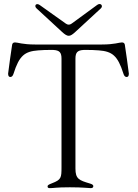

<svg xmlns="http://www.w3.org/2000/svg" viewBox="-20 -954 705 978"><path d="M32.7 -561.8C40.5 -561.8 45.8 -568.2 49 -578.8C78.5 -671.9 106.5 -692.1 174.7 -697.4C198.2 -699.2 214.8 -699.6 231.5 -699.6H251.4C283.4 -697.8 293.3 -686.8 293.3 -654.8V-103C293.3 -47.9 291.9 -38.7 245 -20.6C225.9 -13.1 222.3 -10.3 222.3 -4.3C222.3 1.8 226.2 4.3 233.7 4.3C255 4.3 264.2 0 335.9 0C404.1 0 429.7 4.3 442.5 4.3C451 4.3 455.3 0.7 455.3 -5.7C455.3 -10.7 452.4 -14.9 438.2 -19.2C382.8 -35.5 364.3 -42.6 364.3 -95.2V-654.8C364.3 -686.8 374.3 -697.8 406.2 -699.6H426.1C442.8 -699.6 459.5 -699.2 483 -697.4C551.1 -692.1 579.2 -671.9 608.7 -578.8C611.9 -568.2 617.2 -561.8 625 -561.8C631.4 -561.8 636.4 -566.1 636.4 -578.8C636.4 -585.2 616.8 -721.9 615.8 -726.6C614 -734.7 609 -737.9 600.9 -737.9C586.6 -737.9 563.9 -727.3 498.6 -727.3H159.1C93.8 -727.3 71 -737.9 56.8 -737.9C48.7 -737.9 43.7 -734.7 41.9 -726.6C40.8 -721.9 21.3 -585.2 21.3 -578.8C21.3 -566.1 26.3 -561.8 32.7 -561.8ZM166.2 -911.2 295.5 -791.9C326.3 -763.5 336.3 -766.3 364.3 -791.9L493.6 -911.2C507.5 -924 492.9 -942.1 475.1 -929L344.5 -833.5C335.2 -826.7 325.3 -826.7 315.7 -833.5L182.5 -928.3C164.1 -941.4 152 -924.4 166.2 -911.2Z"/></svg>

Font: Margiela Serif Light
Style: Regular
Weight: 300
Designer: Andreas Faust, Stefan Endress
Version: Version 1.002;FEAKit 1.0